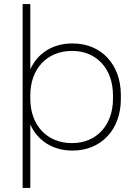

<svg xmlns="http://www.w3.org/2000/svg" viewBox="-20 -740 675 950"><path d="M92 190H130V-124C166 -44 241 5 338 5H339C481 5 578 -99 578 -250V-270C578 -421 481 -525 340 -525H338C241 -525 166 -477 130 -397V-720H92ZM335 -32C212 -32 130 -121 130 -251V-269C130 -399 212 -488 336 -488H338C458 -488 539 -399 539 -269V-251C539 -121 458 -32 337 -32Z"/></svg>

Font: Fixel Text ExtraLight
Style: Regular
Weight: 200
Width: 4
Designer: AlfaBravo + MacPaw
Foundry: Kyrylo Tkachov, Marchela Mozhyna, Serhii Makarenko, Maria Weinstein, Zakhar Kryvoshyya
Version: Version 1.211